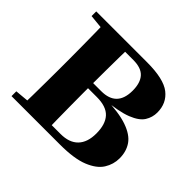

<svg xmlns="http://www.w3.org/2000/svg" viewBox="-132 -710 875 875"><g transform="rotate(45 305.5 -273.0)"><path d="M34 0V-31L144 -41L178 -36H314Q370 -36 399 -66Q428 -96 428 -153Q428 -212 400.5 -242Q373 -272 312 -272H178V-305H307Q407 -305 407 -408Q407 -458 384 -483.5Q361 -509 310 -509H178L144 -505L34 -516V-546H361Q469 -546 513 -511.5Q557 -477 557 -417Q557 -386 540.5 -359.5Q524 -333 477.5 -314.5Q431 -296 340 -288L341 -295Q433 -293 486 -274.5Q539 -256 561 -224Q583 -192 583 -148Q583 -109 562 -75.5Q541 -42 489.5 -21Q438 0 346 0ZM97 0Q99 -26 99.5 -68.5Q100 -111 100.5 -157Q101 -203 101 -238V-308Q101 -343 100.5 -389Q100 -435 99.5 -478Q99 -521 97 -546H258Q257 -521 256.5 -477.5Q256 -434 255.5 -384.5Q255 -335 255 -291V-238Q255 -203 255.5 -157Q256 -111 256.5 -68.5Q257 -26 258 0Z"/></g></svg>

Font: Noto Serif JP Black
Style: Regular
Weight: 900
Designer: Ryoko NISHIZUKA 西塚涼子 (kana & ideographs); Frank Grießhammer (Latin, Greek & Cyrillic); Wenlong ZHANG 张文龙 (bopomofo); San
Foundry: Adobe
Version: Version 2.003-H1;hotconv 1.1.1;makeotfexe 2.6.0